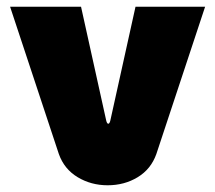

<svg xmlns="http://www.w3.org/2000/svg" viewBox="-20 -538 640 571"><path d="M300 13Q251 13 211 -11Q171 -35 155 -80L10 -518H221L296 -179Q297 -175 298.5 -172.5Q300 -170 302 -170Q304 -170 305.5 -172.5Q307 -175 308 -179L383 -518H590L445 -80Q429 -35 389.5 -11Q350 13 300 13Z"/></svg>

Font: MuseoModerno Thin Black
Style: Regular
Weight: 900
Version: Version 1.002